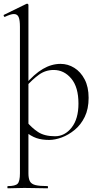

<svg xmlns="http://www.w3.org/2000/svg" viewBox="-27 -745 537 1040"><path d="M15 275Q13 275 13 269Q13 263 15 263Q56 263 68.5 250Q81 237 81 194V-600Q81 -636 74 -652.5Q67 -669 48 -669Q32 -669 0 -654Q-4 -652 -6.5 -658Q-9 -664 -5 -665L116 -724Q118 -725 120 -725Q122 -725 124.5 -723Q127 -721 127 -718V194Q127 222 135 237Q143 252 165 257.5Q187 263 230 263Q233 263 233 269Q233 275 230 275Q204 275 172 274Q140 273 105 273Q80 273 56.5 274Q33 275 15 275ZM239 13Q200 13 170.5 3Q141 -7 106 -35L116 -88Q144 -53 179 -30Q214 -7 271 -7Q324 -7 361 -54Q398 -101 398 -184Q398 -273 359 -319.5Q320 -366 264 -366Q219 -366 183.5 -340Q148 -314 116 -278L108 -285Q158 -344 205 -371.5Q252 -399 301 -399Q341 -399 375.5 -377.5Q410 -356 431.5 -315Q453 -274 453 -215Q453 -155 432 -112Q411 -69 377.5 -41.5Q344 -14 307.5 -0.5Q271 13 239 13Z"/></svg>

Font: Cormorant Light
Style: Regular
Weight: 300
Designer: Christian Thalmann (Catharsis Fonts)
Foundry: Catharsis Fonts
Version: Version 4.000